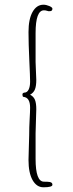

<svg xmlns="http://www.w3.org/2000/svg" viewBox="-20 -774 313 819"><path d="M103 -144.5Q101.6 -111.8 101.6 -91.8Q101.6 -36.6 118.9 -5.9Q136.2 24.9 165.5 24.9Q203.6 24.9 203.6 14.2Q203.6 9.3 201.2 6.6Q198.7 3.9 192.9 2.4Q184.6 1 167.5 1Q131.8 1 131.8 -96.2V-205.1Q131.8 -223.6 133.3 -257.8Q134.8 -292.5 134.8 -308.1Q134.8 -333.5 129.2 -347.9Q123.5 -362.3 108.4 -370.1Q123.5 -378.4 129.2 -393.1Q134.8 -407.7 134.8 -433.1Q134.8 -445.3 133.3 -470.7Q131.8 -496.6 131.8 -509.8V-632.8Q131.8 -730 167.5 -730Q174.8 -730 180.2 -728Q185.5 -726.1 187.5 -726.1Q193.8 -726.1 195.3 -726.6Q198.2 -726.6 200.9 -729.2Q203.6 -731.9 203.6 -736.8Q203.6 -742.7 190.2 -748.3Q176.8 -753.9 165.5 -753.9Q136.2 -753.9 118.9 -723.1Q101.6 -692.4 101.6 -637.2Q101.6 -588.9 105 -517.6Q108.4 -445.8 108.4 -425.8Q108.4 -404.8 102.1 -391.8Q95.7 -378.9 83.5 -378.9Q75.7 -377.4 75.7 -371.1Q75.7 -362.3 79.6 -360.8Q108.4 -358.4 108.4 -314.9Q108.4 -298.3 106.4 -264.6Q104.5 -231 104.5 -196.8Q104.5 -176.8 103 -144.5Z"/></svg>

Font: Amatica SC
Style: Regular
Weight: 400
Version: Version 2.000